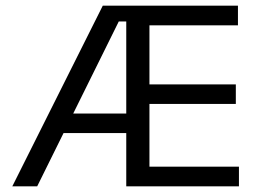

<svg xmlns="http://www.w3.org/2000/svg" viewBox="-20 -659 914 679"><path d="M111.5 0H23.5L343.5 -639H440.5V-583H400ZM455.5 -188.5H173V-257.5H455.5ZM825 0H451V-69.5H825ZM508.5 0H426.5V-639H508.5ZM814 -291.5H473.5V-360.5H814ZM821.5 -569.5H450.5V-639H821.5Z"/></svg>

Font: Anek Devanagari
Style: Regular
Weight: 400
Designer: Kailash Malviya (Devanagari) & Yesha Goshar (Latin)
Foundry: Ek Type
Version: Version 1.003